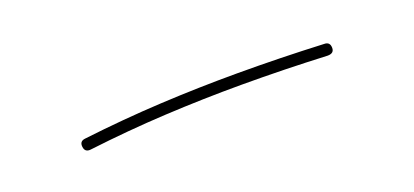

<svg xmlns="http://www.w3.org/2000/svg" viewBox="-14 -352 563 261"><g transform="rotate(-20 267.0 -221.5)"><path d="M84.5 -214.4Q83.5 -222.7 91.8 -223.6Q149.9 -230.5 205.1 -233.4Q260.3 -236.3 316.4 -236.3Q378.4 -236.3 441.4 -233.4Q449.7 -233.4 449.7 -224.6Q449.7 -216.8 440.4 -216.8Q377.4 -219.7 316.4 -219.7Q261.2 -219.7 206.1 -216.8Q150.9 -213.9 93.8 -207Q85.4 -206.1 84.5 -214.4Z"/></g></svg>

Font: Mikhak-FD Thin
Style: Regular
Weight: 100
Designer: Amin Abedi
Version: Version 3.2